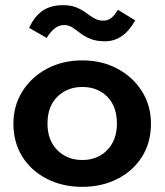

<svg xmlns="http://www.w3.org/2000/svg" viewBox="-20 -713 640 744"><path d="M299 11Q222 11 161.5 -20Q101 -51 66.5 -106Q32 -161 32 -234Q32 -303 66.5 -358.5Q101 -414 161.5 -446.5Q222 -479 299 -479Q375 -479 435.5 -446.5Q496 -414 530.5 -358.5Q565 -303 565 -234Q565 -161 530.5 -106Q496 -51 435.5 -20Q375 11 299 11ZM299 -93Q358 -93 395.5 -131.5Q433 -170 433 -234Q433 -301 395.5 -338.5Q358 -376 299 -376Q241 -376 202.5 -338.5Q164 -301 164 -234Q164 -170 202 -131.5Q240 -93 299 -93ZM437 -675 504 -634Q459 -553 387 -553Q353 -553 330 -562.5Q307 -572 291 -584.5Q275 -597 260.5 -606.5Q246 -616 229 -616Q208 -616 191 -602Q174 -588 161 -566L93 -605Q113 -649 144.5 -671Q176 -693 224 -693Q255 -693 276.5 -684Q298 -675 314 -663Q330 -651 345.5 -642Q361 -633 380 -633Q399 -633 412 -644Q425 -655 437 -675Z"/></svg>

Font: Inconsolata Expanded ExtraBold
Style: Regular
Weight: 800
Width: 7
Monospace: yes
Designer: Raph Levien, Cyreal, Brenton Simpson
Foundry: Raph Levien, Cyreal, Google
Version: Version 3.001; ttfautohint (v1.8.2.53-6de2)